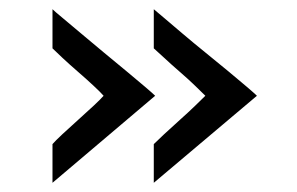

<svg xmlns="http://www.w3.org/2000/svg" viewBox="-20 -450 646 417"><path d="M538 -242Q533 -247 516 -261.5Q499 -276 475.5 -295.5Q452 -315 426 -336Q400 -357 376.5 -377Q353 -397 336.5 -411Q320 -425 314 -430V-345Q321 -339 336.5 -324.5Q352 -310 370.5 -294Q389 -278 404 -263.5Q419 -249 426 -242Q419 -235 404 -220.5Q389 -206 370.5 -189.5Q352 -173 336.5 -158.5Q321 -144 314 -137V-53ZM317 -242Q312 -247 295 -261.5Q278 -276 254.5 -295.5Q231 -315 205.5 -336Q180 -357 156.5 -377Q133 -397 116 -411Q99 -425 94 -430V-345Q100 -339 115.5 -324.5Q131 -310 149.5 -294Q168 -278 183.5 -263.5Q199 -249 205 -242Q199 -235 183.5 -220.5Q168 -206 149.5 -189.5Q131 -173 115.5 -158.5Q100 -144 94 -137V-53Z"/></svg>

Font: Josefin Sans Thin
Style: Regular
Weight: 400
Version: Version 2.000